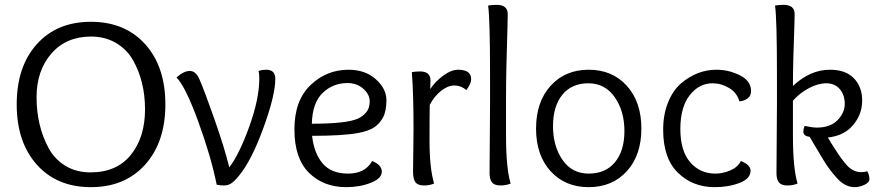

<svg xmlns="http://www.w3.org/2000/svg" viewBox="-20 -763 3638 793"><path d="M663 -332Q663 -176 579.5 -83Q496 10 355.5 10Q215 10 132 -83Q49 -176 49 -332Q49 -488 132 -580.5Q215 -673 355.5 -673Q496 -673 579.5 -580.5Q663 -488 663 -332ZM529 -515Q504 -559 459 -585.5Q414 -612 356 -612Q253 -612 192 -541.5Q131 -471 131 -362Q131 -243 181 -151Q206 -105 250.5 -78Q295 -51 354 -51Q462 -51 520.5 -123.5Q579 -196 579 -311.5Q579 -427 529 -515Z M1080 -475Q1117 -475 1117 -437Q1117 -369 1067.5 -233.5Q1018 -98 966 -36Q947 -13 934 -5Q921 3 905.5 3Q890 3 875 0Q852 -115 799 -260.5Q746 -406 709 -443Q739 -470 764 -470Q789 -470 804 -435Q825 -387 866 -270Q907 -153 927 -72Q968 -125 1009.5 -240Q1051 -355 1051 -439Q1051 -455 1048 -470Q1063 -475 1080 -475Z M1419 -475Q1489 -475 1532.5 -435.5Q1576 -396 1576 -350Q1576 -304 1562 -278Q1548 -252 1525.5 -237Q1503 -222 1461 -214Q1397 -202 1269 -202Q1277 -130 1312.5 -88Q1348 -46 1418 -46Q1488 -46 1517 -98Q1557 -82 1557 -54Q1557 -26 1511.5 -8Q1466 10 1410 10Q1316 10 1256 -49.5Q1196 -109 1196 -228.5Q1196 -348 1262.5 -411.5Q1329 -475 1419 -475ZM1415 -420Q1355 -420 1312.5 -379Q1270 -338 1268 -252Q1411 -252 1458 -273Q1478 -282 1492.5 -299Q1507 -316 1507 -344.5Q1507 -373 1480.5 -396.5Q1454 -420 1415 -420Z M1686 -54 1688 -231Q1688 -374 1681 -465Q1697 -468 1715 -468Q1758 -468 1758 -430Q1758 -428 1757.5 -416.5Q1757 -405 1757 -395Q1777 -426 1810.5 -450.5Q1844 -475 1872 -475Q1926 -475 1926 -436Q1926 -417 1906 -391Q1884 -410 1857 -410Q1830 -410 1802 -388Q1774 -366 1755 -330Q1754 -296 1754 -182Q1754 -68 1773 -5Q1755 3 1730.5 3Q1706 3 1696 -10Q1686 -23 1686 -54Z M2002 -49 2004 -335V-451Q2004 -687 1996 -740Q2012 -743 2031 -743Q2077 -743 2077 -705Q2077 -701 2076 -652Q2070 -470 2070 -358V-202Q2070 -69 2089 -5Q2071 3 2047 3Q2023 3 2012.5 -9Q2002 -21 2002 -49Z M2629 -232Q2629 -122 2569 -56Q2509 10 2411.5 10Q2314 10 2254 -56Q2194 -122 2194 -232Q2194 -342 2254 -408.5Q2314 -475 2411.5 -475Q2509 -475 2569 -408.5Q2629 -342 2629 -232ZM2411.5 -46Q2481 -46 2520 -93Q2559 -140 2559 -222Q2559 -304 2519 -361.5Q2479 -419 2410 -419Q2341 -419 2302.5 -371.5Q2264 -324 2264 -242Q2264 -160 2303 -103Q2342 -46 2411.5 -46Z M2935 -46Q2965 -46 2996 -59Q3027 -72 3040 -98Q3080 -82 3080 -58Q3080 -25 3034.5 -7.5Q2989 10 2932 10Q2841 10 2780 -49.5Q2719 -109 2719 -227Q2719 -290 2739 -339.5Q2759 -389 2792 -418Q2859 -475 2939 -475Q2990 -475 3036 -452Q3082 -429 3082 -387Q3082 -351 3034 -344Q3024 -380 2991.5 -399.5Q2959 -419 2923 -419Q2867 -419 2828.5 -369.5Q2790 -320 2790 -230Q2790 -140 2830.5 -93Q2871 -46 2935 -46Z M3187 -49 3189 -335V-451Q3189 -687 3181 -740Q3197 -743 3216 -743Q3262 -743 3262 -705Q3262 -701 3261 -659Q3255 -505 3255 -408Q3326 -475 3408 -475Q3473 -475 3507 -439.5Q3541 -404 3541 -347.5Q3541 -291 3503.5 -246.5Q3466 -202 3399 -195Q3452 -107 3478.5 -79.5Q3505 -52 3536 -52Q3552 -52 3562 -56Q3571 -38 3571 -23.5Q3571 -9 3550 0.5Q3529 10 3510 10Q3471 10 3438 -26Q3405 -62 3382 -100.5Q3359 -139 3344 -164Q3329 -189 3324 -198Q3298 -201 3298 -219Q3298 -230 3303 -243Q3335 -236 3354 -236Q3409 -236 3439 -266.5Q3469 -297 3469 -334Q3469 -371 3448.5 -395Q3428 -419 3393 -419Q3358 -419 3320 -398.5Q3282 -378 3255 -347V-202Q3255 -69 3274 -5Q3256 3 3232 3Q3208 3 3197.5 -9Q3187 -21 3187 -49Z"/></svg>

Font: Overlock
Style: Regular
Weight: 400
Designer: Dario Muhafara
Foundry: Dario Manuel Muhafara
Version: Version 1.002